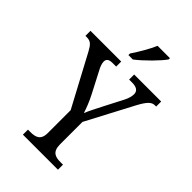

<svg xmlns="http://www.w3.org/2000/svg" viewBox="-275 -1031 1131 1131"><g transform="rotate(45 290.5 -465.5)"><path d="M255 -784V-771H292C343 -810 418 -886 441 -921V-931H338C319 -886 284 -827 255 -784ZM147 0H439V-42H418C376 -42 342 -51 342 -115V-301L497 -595C529 -654 548 -672 575 -672H585V-714H360V-672H385C420 -672 442 -660 442 -631C442 -615 436 -592 424 -569L365 -455C344 -413 322 -372 311 -344C301 -375 286 -415 265 -455L196 -588C188 -602 179 -624 179 -641C179 -658 188 -672 221 -672H252V-714H-4V-672H8C39 -672 53 -658 74 -619L244 -301V-110C244 -51 209 -42 167 -42H147Z"/></g></svg>

Font: Noto Serif Thai SemiCondensed
Style: Regular
Weight: 400
Width: 4
Designer: Monotype Design Team
Foundry: Monotype Imaging Inc.
Version: Version 2.002